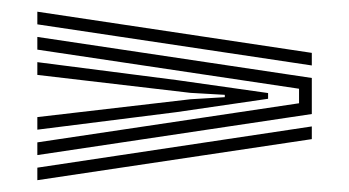

<svg xmlns="http://www.w3.org/2000/svg" viewBox="-20 -535 591 325"><path d="M43.2 -493.8V-515.2L507.8 -445.5V-424.2ZM43.2 -272.5V-294L486.2 -360.2V-384.8L43.2 -451V-472.5L507.8 -403V-342ZM43.2 -315.5V-336.8L302.5 -367L360.5 -370.5V-374.5L302.5 -377.8L43.2 -408.2V-429.8L278.8 -399.5L433.8 -377.5V-367.8L278.8 -345.2ZM43.2 -230V-251.2L507.8 -321V-299.5Z"/></svg>

Font: Big Shoulders Inline Text Thin ExtraBold
Style: Regular
Weight: 800
Version: Version 2.002